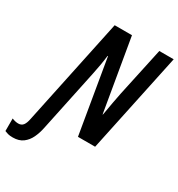

<svg xmlns="http://www.w3.org/2000/svg" viewBox="-322 -850 1105 1192"><g transform="rotate(30 231.0 -254.0)"><path d="M-51 206Q-73 206 -85.5 202.5Q-98 199 -110 194V104Q-98 109 -86.5 111.5Q-75 114 -65 114Q-42 114 -30 98Q-18 82 -12 50L149 -714H273L361 -197H363Q371 -246 379.5 -291Q388 -336 394 -366L469 -714H572L421 0H298L209 -527H206Q202 -492 195.5 -455.5Q189 -419 182.5 -388Q176 -357 172 -338L89 56Q81 96 65 130Q49 164 21 185Q-7 206 -51 206Z"/></g></svg>

Font: Noto Sans ExtraCondensed SemiBold
Style: Italic
Weight: 600
Width: 2
Italic angle: -12°
Designer: Monotype Design Team
Foundry: Monotype Imaging Inc.
Version: Version 2.013; ttfautohint (v1.8.4.7-5d5b)